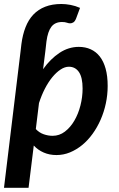

<svg xmlns="http://www.w3.org/2000/svg" viewBox="-20 -750 579 938"><path d="M201.5 -499.5 207 -548C211.3 -580.3 219.4 -604.2 231.2 -619.5C243.1 -634.8 260.3 -642.5 283 -642.5C292.7 -642.5 300.5 -641.4 306.5 -639.2C312.5 -637.1 317.8 -636 322.5 -636C328.2 -636 333.5 -637.6 338.5 -640.8C343.5 -643.9 347.8 -650 351.5 -659L371 -711.5C356 -718.2 340.6 -723 324.8 -726C308.9 -729 294 -730.5 280 -730.5C250 -730.5 223.7 -726.1 201 -717.2C178.3 -708.4 159 -695.6 143 -678.8C127 -661.9 114.2 -641.3 104.8 -617C95.2 -592.7 88.5 -565 84.5 -534L80.5 -499.5L-0.5 167.5H119.5L145 -39C158.7 -24.3 174.8 -12.9 193.5 -4.8C212.2 3.4 233 7.5 256 7.5C278.7 7.5 300.6 3.2 321.8 -5.5C342.9 -14.2 362.8 -26.2 381.5 -41.5C400.2 -56.8 417.1 -75 432.2 -96C447.4 -117 460.5 -140 471.5 -165C482.5 -190 491 -216.5 497 -244.5C503 -272.5 506 -301 506 -330C506 -362.3 502.7 -390.5 496 -414.5C489.3 -438.5 479.8 -458.3 467.5 -474C455.2 -489.7 440.3 -501.4 423 -509.2C405.7 -517.1 386.3 -521 365 -521C331.7 -521 300.2 -511.2 270.8 -491.8C241.2 -472.2 214.5 -445.7 190.5 -412ZM316.5 -424C337.5 -424 353.9 -415.2 365.8 -397.8C377.6 -380.2 383.5 -353.5 383.5 -317.5C383.5 -289.8 380 -262.2 373 -234.8C366 -207.2 356.1 -182.5 343.2 -160.5C330.4 -138.5 315 -120.7 297 -107C279 -93.3 259 -86.5 237 -86.5C222.7 -86.5 208.2 -89 193.8 -94C179.2 -99 166.3 -107.5 155 -119.5L170.5 -246.5C178.5 -271.5 188.1 -294.8 199.2 -316.5C210.4 -338.2 222.5 -356.9 235.5 -372.8C248.5 -388.6 261.9 -401.1 275.8 -410.2C289.6 -419.4 303.2 -424 316.5 -424Z"/></svg>

Font: Lato
Style: Bold Italic
Weight: 700
Italic angle: -7°
Designer: Lukasz Dziedzic
Foundry: tyPoland Lukasz Dziedzic
Version: Version 2.007; 2014-02-27